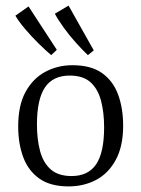

<svg xmlns="http://www.w3.org/2000/svg" viewBox="-20 -656 505 686"><path d="M352 -201Q352 -254 341 -296Q330 -338 303.5 -362Q277 -386 229 -386Q169 -386 140.5 -343.5Q112 -301 112 -211Q112 -159 123 -117Q134 -75 161 -51Q188 -27 236 -27Q295 -27 323.5 -69Q352 -111 352 -201ZM45 -204Q45 -280 71.5 -328Q98 -376 142 -399.5Q186 -423 239 -423Q305 -423 344.5 -395Q384 -367 402 -318Q420 -269 420 -207Q420 -133 393.5 -84.5Q367 -36 323 -13Q279 10 225 10Q160 10 120.5 -18Q81 -46 63 -94.5Q45 -143 45 -204ZM315 -476 294 -459Q276 -476 252 -502.5Q228 -529 207.5 -557.5Q187 -586 176 -607L225 -636ZM183 -478 163 -459Q144 -475 118.5 -500Q93 -525 70 -552Q47 -579 35 -600L82 -633Z"/></svg>

Font: Rasa Light
Style: Regular
Weight: 300
Designer: Anna Giedrys (Yrsa+Rasa design), David Brezina (Yrsa art-direction, Rasa art-direction, design)
Foundry: Rosetta Type Foundry
Version: Version 2.004